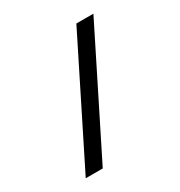

<svg xmlns="http://www.w3.org/2000/svg" viewBox="-108 -792 527 563"><g transform="rotate(-30 155.5 -510.5)"><path d="M82 -307.6H24.4L227.5 -714.4H285.2Z"/></g></svg>

Font: Cardo-Italic
Style: Italic
Weight: 400
Italic angle: -12°
Designer: David J. Perry
Foundry: David J. Perry
Version: Version 0.991